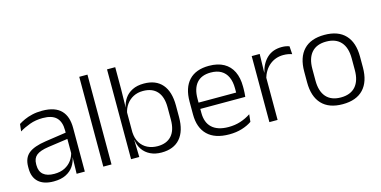

<svg xmlns="http://www.w3.org/2000/svg" viewBox="-68 -1010 2717 1369"><g transform="rotate(-15 1290.5 -325.5)"><path d="M423 0H362.5L365.5 -121.5L363 -131V-288.5V-321Q363 -384 331.2 -415.2Q299.5 -446.5 231.5 -446.5Q178.5 -446.5 135 -430.5Q91.5 -414.5 58.5 -394L64.5 -447.5Q82.5 -459 108 -470.8Q133.5 -482.5 166.8 -490.2Q200 -498 240 -498Q289 -498 323.8 -486Q358.5 -474 380.5 -451Q402.5 -428 412.8 -395.5Q423 -363 423 -322.5ZM191.5 10.5Q119 10.5 80.2 -24.5Q41.5 -59.5 41.5 -125V-138Q41.5 -202.5 81.2 -235.2Q121 -268 210 -281L373 -305L376 -259L217.5 -236.5Q155.5 -227.5 128.5 -205.8Q101.5 -184 101.5 -141.5V-132.5Q101.5 -87.5 129 -64Q156.5 -40.5 209.5 -40.5Q255 -40.5 287.2 -57Q319.5 -73.5 339.2 -101.2Q359 -129 365.5 -163.5L377.5 -120.5H365Q359 -86 338.8 -56Q318.5 -26 282.2 -7.8Q246 10.5 191.5 10.5Z M620 0H559.5V-663H620Z M988 10.5Q941.5 10.5 906.2 -6.5Q871 -23.5 849.5 -54.2Q828 -85 823 -126.5H803L823 -183Q825.5 -136 845.8 -104.2Q866 -72.5 899 -56.5Q932 -40.5 972.5 -40.5Q1039.5 -40.5 1075.5 -80.8Q1111.5 -121 1111.5 -198.5V-290.5Q1111.5 -367.5 1075.5 -407.8Q1039.5 -448 971 -448Q931.5 -448 900.2 -431.8Q869 -415.5 848.8 -387.2Q828.5 -359 821.5 -322L805.5 -366.5H823Q830 -403 850.2 -432.5Q870.5 -462 905.8 -479.8Q941 -497.5 991 -497.5Q1079.5 -497.5 1126 -443.5Q1172.5 -389.5 1172.5 -286.5V-202Q1172.5 -98.5 1125.2 -44Q1078 10.5 988 10.5ZM825 0H764.5V-663H825V-500.5L822.5 -361L823 -347.5V-142L822 -122Z M1488 10.5Q1382.5 10.5 1328 -42.5Q1273.5 -95.5 1273.5 -193.5V-288.5Q1273.5 -390.5 1324.2 -445Q1375 -499.5 1472 -499.5Q1537 -499.5 1581 -475Q1625 -450.5 1647.2 -404.5Q1669.5 -358.5 1669.5 -294V-276.5Q1669.5 -262 1668.5 -247.5Q1667.5 -233 1666 -218.5H1610Q1611 -240.5 1611 -260.2Q1611 -280 1611 -296.5Q1611 -345.5 1595.2 -379.8Q1579.5 -414 1548.8 -432Q1518 -450 1472 -450Q1403.5 -450 1368.5 -409.8Q1333.5 -369.5 1333.5 -293.5V-246L1334 -238V-187.5Q1334 -154 1343.8 -127Q1353.5 -100 1373.8 -80.8Q1394 -61.5 1424.8 -51.5Q1455.5 -41.5 1496.5 -41.5Q1544 -41.5 1584.8 -54.8Q1625.5 -68 1661 -91.5L1655 -37Q1624 -15.5 1581.5 -2.5Q1539 10.5 1488 10.5ZM1652.5 -218.5H1305V-265H1652.5Z M1842.5 -301.5 1827 -348 1842 -350Q1858 -417 1900 -455.8Q1942 -494.5 2008.5 -494.5Q2026 -494.5 2040 -491.8Q2054 -489 2064 -485L2068 -426Q2055.5 -430.5 2039.5 -433.5Q2023.5 -436.5 2004.5 -436.5Q1947.5 -436.5 1904.5 -402.2Q1861.5 -368 1842.5 -301.5ZM1846 0H1785.5V-487.5H1844.5L1841 -341L1846 -336Z M2324.5 12Q2223.5 12 2171 -43.8Q2118.5 -99.5 2118.5 -204.5V-284Q2118.5 -388.5 2171 -444Q2223.5 -499.5 2324.5 -499.5Q2425.5 -499.5 2478 -444Q2530.5 -388.5 2530.5 -284V-204.5Q2530.5 -99.5 2478 -43.8Q2425.5 12 2324.5 12ZM2324.5 -38Q2395.5 -38 2432.8 -80Q2470 -122 2470 -201V-287.5Q2470 -366 2432.8 -408Q2395.5 -450 2324.5 -450Q2253.5 -450 2216.5 -408Q2179.5 -366 2179.5 -287.5V-201Q2179.5 -122 2216.5 -80Q2253.5 -38 2324.5 -38Z"/></g></svg>

Font: Anek Malayalam Light
Style: Regular
Weight: 300
Version: Version 1.003